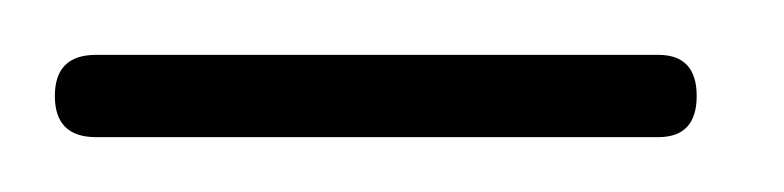

<svg xmlns="http://www.w3.org/2000/svg" viewBox="-20 -404 286 70"><path d="M15 -354Q0 -354 0 -369Q0 -384 15 -384H220Q234 -384 234 -369Q234 -354 220 -354Z"/></svg>

Font: Gruenewald VA
Style: Regular
Weight: 400
Designer: Peter Wiegel
Foundry: Peter Wiegel, nach dem Schriftentwurf von Dr. H. Gr¸newald
Version: Version 0.007